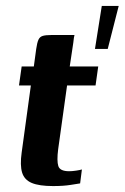

<svg xmlns="http://www.w3.org/2000/svg" viewBox="-20 -623 420 647"><path d="M159 4Q112 4 87 -6.5Q62 -17 54.5 -41.5Q47 -66 53 -109L84 -335H44L53 -399H94L102 -458Q105 -479 109.5 -489Q114 -499 124 -502Q134 -505 153 -505H231Q230 -502 229 -495.5Q228 -489 227 -479L215 -399H311L302 -335H206L176 -120Q171 -81 176.5 -63.5Q182 -46 213 -46Q223 -46 236.5 -48Q250 -50 256 -52L250 -5Q243 -4 218.5 0Q194 4 159 4ZM300 -458 323 -603H380L343 -458Z"/></svg>

Font: Genos SemiBold
Style: Italic
Weight: 600
Italic angle: -8°
Version: Version 1.010